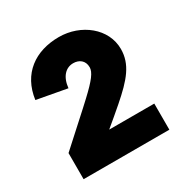

<svg xmlns="http://www.w3.org/2000/svg" viewBox="-110 -915 581 605"><g transform="rotate(-30 180.5 -612.5)"><path d="M174 -494C197 -513 217 -530 239 -549C300 -602 333 -640 333 -696C333 -770 263 -826 182 -826C96 -826 31 -780 19 -691L128 -671C132 -711 153 -732 180 -732C201 -732 219 -720 219 -695C219 -677 203 -656 159 -615C137 -594 75 -539 26 -494V-399H338V-494Z"/></g></svg>

Font: Arthouse Owned Black
Style: Regular
Weight: 900
Designer: Jeremy Tribby
Foundry: Tribby Type
Version: Version 1.000;PS 001.000;hotconv 1.0.88;makeotf.lib2.5.64775